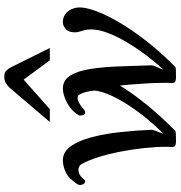

<svg xmlns="http://www.w3.org/2000/svg" viewBox="6 -802 811 862"><g transform="rotate(-90 411.0 -370.5)"><path d="M209.5 14.6Q186.5 14.6 184.1 5.6Q181.6 -3.4 182.1 -5.9Q182.1 -5.9 182.9 -10.7Q183.6 -15.6 183.6 -26.4Q183.6 -74.2 177.7 -128.7Q171.9 -183.1 161.4 -236.6Q150.9 -290 136.5 -335.4Q122.1 -380.9 105 -410.2Q101.1 -417 94 -420.2Q86.9 -423.3 81.5 -423.3Q69.3 -423.3 59.1 -418Q48.8 -412.6 41 -402.8Q33.7 -393.1 28.8 -393.1Q21.5 -393.1 16.8 -399.7Q12.2 -406.2 12.2 -415Q12.2 -418 12.7 -421.1Q13.2 -424.3 15.1 -427.2Q40 -466.3 67.9 -479.7Q95.7 -493.2 123 -493.2Q160.6 -493.2 185.8 -458Q210.9 -422.9 226.3 -364.5Q241.7 -306.2 249.3 -236.1Q256.8 -166 259.8 -96.2Q259.8 -87.4 252.2 -69.1Q244.6 -50.8 242.2 -41.5Q274.4 -73.7 306.9 -112.8Q339.4 -151.9 366.9 -193.6Q394.5 -235.4 413.1 -275.4Q431.6 -315.4 436 -349.6Q434.1 -371.1 429.7 -388.9Q425.3 -406.7 417 -420.9Q415 -424.8 410.2 -426Q405.3 -427.2 400.9 -427.2Q391.6 -427.2 376 -417.7Q360.4 -408.2 355.5 -402.8Q345.7 -393.1 337.9 -393.1Q329.6 -393.1 326.9 -399.9Q324.2 -406.7 324.2 -412.6Q324.2 -415 324 -417.7Q323.7 -420.4 325.7 -422.9Q338.9 -445.3 360.1 -460.9Q381.3 -476.6 404.3 -484.9Q427.2 -493.2 444.3 -493.2Q483.4 -493.2 503.9 -459.2Q524.4 -425.3 533.2 -367.9Q542 -310.5 544.4 -240Q546.9 -169.4 549.3 -96.2Q549.3 -87.4 540.8 -69.1Q532.2 -50.8 529.8 -41.5Q561.5 -75.7 593.3 -117.7Q625 -159.7 651.6 -204.1Q678.2 -248.5 694.3 -290.5Q710.4 -332.5 710.4 -366.2Q710.4 -382.8 707.3 -395.3Q704.1 -407.7 700.7 -418.2Q697.3 -428.7 697.3 -439Q697.3 -466.3 711.4 -479.7Q725.6 -493.2 743.2 -493.2Q764.6 -493.2 779.3 -481.9Q793.9 -470.7 801.5 -453.6Q809.1 -436.5 809.1 -418Q809.1 -394.5 798.1 -359.9Q787.1 -325.2 765.1 -282.2Q743.2 -239.3 710.9 -190.9Q678.7 -142.6 636.2 -91.1Q593.8 -39.6 541.5 11.7Q539.6 13.7 528.8 14.2Q518.1 14.6 496.6 14.6Q473.6 14.6 471.2 5.6Q468.8 -3.4 469.2 -5.9Q469.2 -5.9 470 -10.7Q470.7 -15.6 470.7 -26.4Q470.7 -68.8 468.5 -110.1Q466.3 -151.4 463.4 -185.1Q460.4 -218.8 458.5 -237.3Q422.4 -178.2 370.4 -114.5Q318.4 -50.8 254.4 11.7Q251.5 14.6 209.5 14.6ZM294.9 -551.8 447.8 -731.4Q457.5 -741.7 469 -749Q480.5 -756.3 498 -756.3Q516.1 -756.3 524.9 -747.8Q533.7 -739.3 540 -727.1L627 -551.8H571.8L484.9 -669.4L352.5 -551.8Z"/></g></svg>

Font: Gelasio
Style: Italic
Weight: 400
Italic angle: -8.5°
Designer: Eben Sorkin
Foundry: Eben Sorkin
Version: Version 1.008